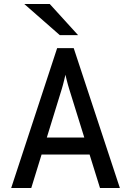

<svg xmlns="http://www.w3.org/2000/svg" viewBox="-20 -941 656 961"><path d="M36 0 266 -700H349L580 0H480.5L326 -496.5Q324 -503 320.2 -516.2Q316.5 -529.5 313 -543.5Q309.5 -557.5 307.5 -567Q305.5 -557.5 302 -543.5Q298.5 -529.5 295.2 -516.5Q292 -503.5 289.5 -496.5L136.5 0ZM163 -167.5 189.5 -252.5H426L452.5 -167.5ZM279.5 -765 101.5 -921H229L371 -765Z"/></svg>

Font: Overpass Mono Light Medium
Style: Regular
Weight: 500
Monospace: yes
Version: Version 4.000